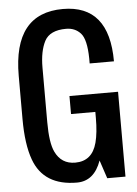

<svg xmlns="http://www.w3.org/2000/svg" viewBox="-59 -929 704 984"><g transform="rotate(-5 292.5 -437.5)"><path d="M296.9 8.8Q126.5 8.8 76.2 -129.4Q46.9 -209.5 46.9 -340.8V-562.5Q46.9 -883.8 301.8 -883.8Q539.6 -883.8 539.6 -593.8H414.6V-620.1Q413.1 -717.8 384.3 -749.5Q355.5 -781.2 309.6 -781.2Q226.1 -781.2 198.7 -729.5Q171.9 -677.7 171.9 -593.8V-312.5Q171.9 -206.5 194.3 -159.7Q225.6 -93.8 296.9 -93.8Q384.3 -93.8 408.7 -186.5Q421.9 -236.8 421.9 -312.5V-343.8H296.9V-436.5H546.9V0H453.1L421.9 -93.8Q385.3 8.8 296.9 8.8Z"/></g></svg>

Font: Oswald-Regular
Style: Regular
Weight: 400
Designer: vernon adams
Foundry: vernon adams
Version: Version 2.002; ttfautohint (v0.92.18-e454-dirty) -l 8 -r 50 